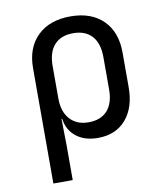

<svg xmlns="http://www.w3.org/2000/svg" viewBox="-83 -630 766 879"><g transform="rotate(-10 300.0 -190.0)"><path d="M94 180V-356Q94 -451 150 -505.5Q206 -560 303 -560Q400 -560 455 -505.5Q510 -451 510 -356V-195Q510 -100 462.5 -45Q415 10 332 10Q270 10 231 -21Q192 -52 185 -105H182L184 20V180ZM302 -68Q359 -68 389.5 -102Q420 -136 420 -200V-350Q420 -414 389.5 -448Q359 -482 302 -482Q245 -482 214.5 -448Q184 -414 184 -350V-200Q184 -138 215.5 -103Q247 -68 302 -68Z"/></g></svg>

Font: JetBrains Mono NL
Style: Regular
Weight: 400
Monospace: yes
Designer: Philipp Nurullin, Konstantin Bulenkov
Foundry: JetBrains
Version: Version 2.305; ttfautohint (v1.8.4.7-5d5b)